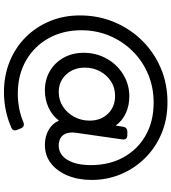

<svg xmlns="http://www.w3.org/2000/svg" viewBox="32 -692 867 971"><g transform="rotate(90 465.5 -206.5)"><path d="M446 207Q362 207 291 178Q220 149 168 97Q116 45 87 -25Q58 -95 58 -177Q58 -269 91 -349Q124 -429 183.5 -490Q243 -551 323 -585.5Q403 -620 497 -620Q584 -620 656 -589.5Q728 -559 780.5 -505.5Q833 -452 861.5 -383Q890 -314 890 -237Q890 -169 868 -115.5Q846 -62 806.5 -31Q767 0 712 0Q670 0 637 -19Q604 -38 590 -71Q563 -36 523 -18Q483 0 438 0Q382 0 339 -25.5Q296 -51 271.5 -95.5Q247 -140 247 -196Q247 -259 276 -311.5Q305 -364 355.5 -395.5Q406 -427 468 -427Q514 -427 553 -409Q592 -391 615 -358L621 -395Q624 -417 646 -417H663Q688 -417 685 -391L652 -161Q647 -126 655.5 -106Q664 -86 680.5 -78Q697 -70 715 -70Q762 -70 788.5 -114Q815 -158 815 -233Q815 -326 775.5 -397.5Q736 -469 665 -509.5Q594 -550 499 -550Q421 -550 354 -521.5Q287 -493 237.5 -442.5Q188 -392 160.5 -326Q133 -260 133 -184Q133 -92 173 -19.5Q213 53 285.5 95Q358 137 453 137Q491 137 528 130Q565 123 597 109Q620 100 629 121L636 138Q646 160 627 169Q587 187 541 197Q495 207 446 207ZM445 -70Q486 -70 518.5 -91Q551 -112 570.5 -147.5Q590 -183 590 -226Q590 -283 555 -319Q520 -355 465 -355Q423 -355 391 -334Q359 -313 340.5 -278.5Q322 -244 322 -203Q322 -145 357 -107.5Q392 -70 445 -70Z"/></g></svg>

Font: Pitagon Sans Text
Style: Italic
Weight: 400
Italic angle: -8°
Designer: Travis Tran
Foundry: Pitagon
Version: Version 1.001; ttfautohint (v1.8.4.7-5d5b);gftools[0.9.26]